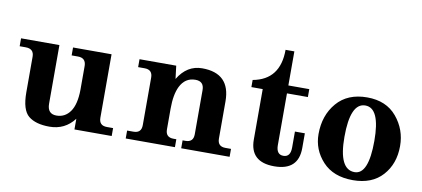

<svg xmlns="http://www.w3.org/2000/svg" viewBox="-66 -926 2558 1165"><g transform="rotate(10 1213.0 -344.0)"><path d="M280.8 9.8Q195.3 9.8 151.1 -26.6Q106.9 -63 106.9 -171.4V-390.6Q106.9 -439.5 55.7 -439.5H18.6V-488.3H254.9V-127.4Q254.9 -64 311 -64Q363.8 -64 395.3 -108.6Q426.8 -153.3 427.7 -243.2V-390.6Q426.8 -439.5 377.9 -439.5H338.9V-488.3H576.2V-97.7Q576.2 -48.8 625 -48.8H663.1V0H433.6V-65.9Q376 9.8 280.8 9.8Z M1389.6 0H1091.3V-48.8H1108.9Q1157.7 -48.8 1157.7 -97.7V-370.1Q1157.7 -424.3 1104.5 -424.3Q1041.5 -424.3 1011.2 -363.3Q986.3 -313 986.3 -226.1V-97.7Q986.3 -48.8 1035.2 -48.8H1052.7V0H749.5V-48.8H788.6Q837.4 -48.8 837.4 -97.7V-390.6Q837.4 -439.5 788.6 -439.5H748.5V-488.3H974.6L984.4 -408.2Q1039.6 -500 1133.3 -500Q1306.6 -500 1306.6 -326.7V-97.7Q1306.6 -48.8 1355.5 -48.8H1389.6Z M1665.5 9.8Q1516.1 9.8 1516.1 -128.9V-439.5H1446.3V-483.4Q1611.3 -513.7 1611.3 -698.2H1665.5V-488.3H1794.4V-439.5H1665.5V-121.1Q1665.5 -62.5 1709.5 -62.5Q1753.4 -62.5 1753.4 -121.1V-219.7H1814.5V-128.9Q1814.5 9.8 1665.5 9.8Z M2149.9 9.8Q2029.3 9.8 1963.1 -62Q1897 -133.8 1897 -230Q1897 -345.2 1963.1 -422.6Q2029.3 -500 2149.9 -500Q2267.6 -500 2332.3 -422.6Q2397 -345.2 2397 -243.2Q2397 -133.8 2332.3 -62Q2267.6 9.8 2149.9 9.8ZM2151.9 -40Q2237.8 -40 2237.8 -247.6Q2237.8 -449.7 2147 -449.7Q2054.7 -449.7 2054.7 -240.2Q2054.7 -40 2151.9 -40Z"/></g></svg>

Font: Munson
Style: Bold
Weight: 700
Designer: Paul James MIller
Foundry: High-Logic / Made with FontCreator
Version: Version 2.10;May 5, 2019;FontCreator 11.5.0.2430 64-bit